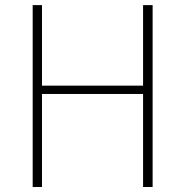

<svg xmlns="http://www.w3.org/2000/svg" viewBox="-20 -746 737 766"><path d="M110.4 0V-725.6H147.5V-404.3H550.8V-725.6H588.9V0H550.8V-371.1H147.5V0Z"/></svg>

Font: Gen Shin Gothic ExtraLight
Style: Regular
Weight: 100
Designer: [Source Han Sans]
Ryoko NISHIZUKA  (kana & ideographs); Paul D. Hunt (Latin, Greek & Cyrillic); Wenlong ZHANG  (bopomofo
Version: Version 1.002.20150607